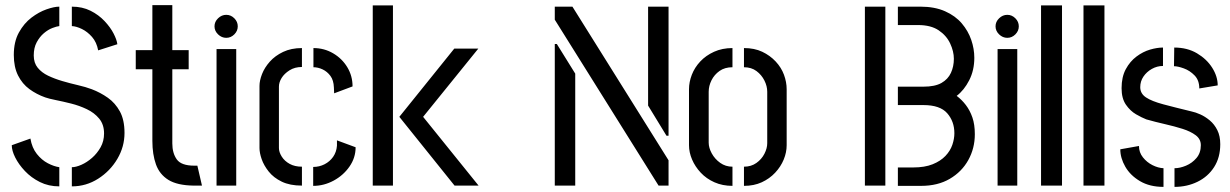

<svg xmlns="http://www.w3.org/2000/svg" viewBox="-20 -726 4813 751"><path d="M261 3V-72Q277 -72 298.5 -81.5Q320 -91 340 -108.5Q360 -126 373.5 -150Q387 -174 387 -204Q387 -239 368 -262Q349 -285 319.5 -299Q290 -313 258 -321Q226 -329 198.5 -334.5Q171 -340 157 -345Q123 -357 95 -377.5Q67 -398 50.5 -431Q34 -464 34 -511Q34 -563 54 -599Q74 -635 103 -657Q132 -679 162 -689.5Q192 -700 212 -700V-624Q202 -623 185 -616.5Q168 -610 151.5 -596Q135 -582 123.5 -560.5Q112 -539 112 -509Q112 -480 127.5 -461Q143 -442 168 -430Q193 -418 223.5 -409Q254 -400 284.5 -393Q315 -386 339 -377Q373 -364 402 -343.5Q431 -323 449 -290Q467 -257 467 -206Q467 -152 439 -104.5Q411 -57 364 -27Q317 3 261 3ZM212 3Q170 3 136 -14Q102 -31 77.5 -57Q53 -83 39.5 -110Q26 -137 26 -158L99 -184Q105 -148 124 -124Q143 -100 167 -87.5Q191 -75 212 -72ZM364 -529Q358 -561 340 -581.5Q322 -602 300.5 -612.5Q279 -623 261 -624V-700Q302 -700 334 -684Q366 -668 389 -643.5Q412 -619 424.5 -594.5Q437 -570 439 -553Z M737 0Q673 -1 638.5 -22.5Q604 -44 590 -83Q576 -122 576 -175V-455H511V-530H576V-706H654V-530H718V-455H654V-165Q654 -127 671.5 -102.5Q689 -78 740 -78H752L770 0Z M827 0V-534H904V0ZM865 -578Q847 -578 833 -591.5Q819 -605 819 -623Q819 -641 833 -654.5Q847 -668 865 -668Q883 -668 896.5 -654.5Q910 -641 910 -623Q910 -605 896.5 -591.5Q883 -578 865 -578Z M1161 0Q1114 0 1082 -15.5Q1050 -31 1031 -55Q1012 -79 1003.5 -103.5Q995 -128 995 -147V-390Q995 -411 1005 -436.5Q1015 -462 1035.5 -485Q1056 -508 1087.5 -523Q1119 -538 1161 -538V-464Q1133 -464 1112.5 -451Q1092 -438 1081.5 -421Q1071 -404 1071 -387V-147Q1071 -131 1082 -113.5Q1093 -96 1113 -85Q1133 -74 1161 -74ZM1205 1V-73Q1229 -73 1249.5 -83.5Q1270 -94 1283 -112.5Q1296 -131 1298 -156V-177L1371 -150Q1371 -109 1347 -74.5Q1323 -40 1285 -19.5Q1247 1 1205 1ZM1287 -361 1286 -384Q1285 -412 1272.5 -429Q1260 -446 1242 -454.5Q1224 -463 1206 -463V-538Q1248 -538 1283 -517.5Q1318 -497 1338.5 -463Q1359 -429 1359 -388Z M1758 0 1542 -269 1757 -536H1851L1635 -269L1852 0ZM1438 0V-705H1517V0Z M2556 0 2150 -649V-700H2219L2595 -99V0ZM2150 0V-554H2158L2230 -438V0ZM2587 -195 2515 -313V-700H2595V-195Z M2845 1Q2806 1 2774.5 -13Q2743 -27 2721 -50.5Q2699 -74 2687 -102Q2675 -130 2675 -158V-377Q2675 -405 2686 -433.5Q2697 -462 2719 -485.5Q2741 -509 2773 -523.5Q2805 -538 2845 -538V-463Q2815 -463 2794.5 -448.5Q2774 -434 2763 -412Q2752 -390 2752 -367V-168Q2752 -148 2764 -126Q2776 -104 2797 -89Q2818 -74 2845 -74ZM2890 1V-74Q2918 -74 2938.5 -88.5Q2959 -103 2970 -124.5Q2981 -146 2981 -166V-367Q2981 -389 2970 -411Q2959 -433 2939 -448Q2919 -463 2890 -463V-538Q2931 -538 2961.5 -523.5Q2992 -509 3014 -485.5Q3036 -462 3046.5 -433.5Q3057 -405 3057 -377V-158Q3057 -130 3045.5 -102Q3034 -74 3012 -50.5Q2990 -27 2959.5 -13Q2929 1 2890 1Z M3492 1V-71H3552Q3597 -71 3628 -83.5Q3659 -96 3678 -116Q3697 -136 3705 -159.5Q3713 -183 3713 -205Q3713 -251 3685 -283Q3657 -315 3592 -315H3492V-387H3592Q3637 -387 3662.5 -401.5Q3688 -416 3699.5 -441Q3711 -466 3711 -496Q3711 -525 3696.5 -556Q3682 -587 3651.5 -607.5Q3621 -628 3571 -628H3492V-700H3580Q3636 -700 3676.5 -682Q3717 -664 3742 -634.5Q3767 -605 3779 -570Q3791 -535 3791 -500Q3791 -451 3771 -412Q3751 -373 3722 -351Q3742 -336 3758 -315Q3774 -294 3783.5 -266.5Q3793 -239 3793 -201Q3793 -146 3767.5 -100Q3742 -54 3695 -26.5Q3648 1 3583 1ZM3363 0V-700H3443V0Z M3882 0V-534H3959V0ZM3920 -578Q3902 -578 3888 -591.5Q3874 -605 3874 -623Q3874 -641 3888 -654.5Q3902 -668 3920 -668Q3938 -668 3951.5 -654.5Q3965 -641 3965 -623Q3965 -605 3951.5 -591.5Q3938 -578 3920 -578Z M4052 0V-705H4134V0Z M4218 0V-705H4300V0Z M4574 5V-68Q4595 -68 4619 -78Q4643 -88 4660 -108Q4677 -128 4677 -158Q4677 -182 4657 -197Q4637 -212 4605.5 -222Q4574 -232 4536.5 -240.5Q4499 -249 4464 -259Q4446 -266 4423.5 -279Q4401 -292 4384 -316.5Q4367 -341 4367 -381Q4367 -425 4383.5 -455.5Q4400 -486 4425.5 -505Q4451 -524 4478.5 -532Q4506 -540 4529 -540V-468Q4506 -468 4485.5 -456.5Q4465 -445 4452.5 -426.5Q4440 -408 4440 -385Q4440 -360 4462.5 -345Q4485 -330 4530 -318Q4575 -306 4641 -290Q4656 -287 4675 -278.5Q4694 -270 4712 -255Q4730 -240 4741.5 -217Q4753 -194 4753 -162Q4753 -110 4729 -72.5Q4705 -35 4664 -15Q4623 5 4574 5ZM4531 5Q4477 5 4439 -17.5Q4401 -40 4381.5 -74Q4362 -108 4362 -142L4435 -155Q4435 -130 4450.5 -110.5Q4466 -91 4488 -80Q4510 -69 4531 -68ZM4671 -380Q4671 -412 4652.5 -431Q4634 -450 4610.5 -458.5Q4587 -467 4572 -467L4573 -540Q4624 -540 4662 -517.5Q4700 -495 4721.5 -461Q4743 -427 4743 -392Z"/></svg>

Font: Stick No Bills
Style: Regular
Weight: 400
Version: Version 2.000